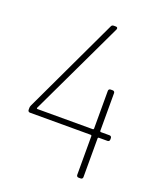

<svg xmlns="http://www.w3.org/2000/svg" viewBox="-131 -784 729 868"><g transform="rotate(20 233.0 -350.0)"><path d="M417 -228H375C373 -228 371 -230 371 -232V-414C371 -420 367 -424 361 -424H351C345 -424 341 -420 341 -414V-232C341 -230 339 -228 337 -228H70C67 -228 66 -231 67 -233L283 -688C286 -695 283 -700 276 -700H266C261 -700 256 -698 254 -693L37 -233C35 -228 34 -225 34 -221V-211C34 -205 38 -201 44 -201H337C339 -201 341 -199 341 -197V-10C341 -4 345 0 351 0H361C367 0 371 -4 371 -10V-197C371 -199 373 -201 375 -201H417C423 -201 427 -205 427 -211V-218C427 -224 423 -228 417 -228Z"/></g></svg>

Font: Barlow Thin
Style: Regular
Weight: 250
Designer: Jeremy Tribby
Foundry: Tribby Type
Version: Version 1.422;hotconv 1.0.109;makeotfexe 2.5.65596